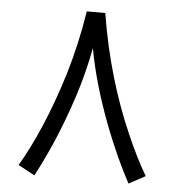

<svg xmlns="http://www.w3.org/2000/svg" viewBox="-49 -672 679 736"><g transform="rotate(5 291.0 -304.0)"><path d="M255.4 -626.5C242.2 -541 223.6 -460 200.7 -383.3C153.8 -229 96.7 -101.6 46.4 -17.1L109.9 17.1C130.4 -20.5 152.3 -66.4 176.3 -121.1C199.7 -175.8 221.7 -234.9 242.7 -298.3C263.2 -361.8 279.3 -425.3 291 -488.3C324.7 -299.3 411.6 -94.2 472.2 17.1L535.6 -17.1C510.3 -59.6 483.9 -111.8 457 -174.3C402.3 -298.8 353.5 -456.1 326.7 -626.5Z"/></g></svg>

Font: Vazirmatn Light
Style: Regular
Weight: 300
Designer: Saber Rastikerdar
Foundry: Saber Rastikerdar
Version: Version 33.003